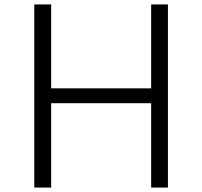

<svg xmlns="http://www.w3.org/2000/svg" viewBox="-20 -845 911 865"><path d="M134.5 0V-825H210.5V-447H661V-825H736.5V0H661V-380H210.5V0Z"/></svg>

Font: Spartan Thin
Style: Regular
Weight: 400
Version: Version 1.004